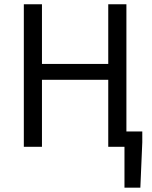

<svg xmlns="http://www.w3.org/2000/svg" viewBox="-20 -676 701 884"><path d="M553.1 188V0H515.2V-70.7H635.1V-20.8L626.2 188ZM89.7 0V-656.3H173.2V-381.5H478.4V-656.3H562V0H478.4V-308.6H173.2V0Z"/></svg>

Font: Source Sans 3 Variable
Style: Regular
Weight: 200
Designer: Paul D. Hunt
Foundry: Adobe Systems Incorporated
Version: Version 3.026